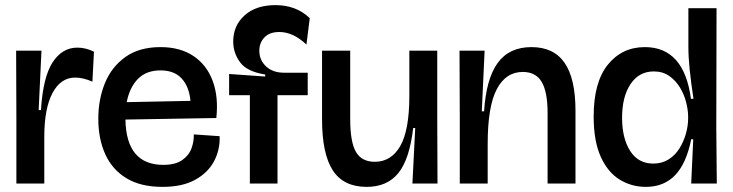

<svg xmlns="http://www.w3.org/2000/svg" viewBox="-20 -717 2863 750"><path d="M44 0V-256L43 -519H142L131 -287H140Q148 -416 185.5 -473.5Q223 -531 282 -531Q315 -531 347 -515L341 -398Q323 -406 306 -410Q289 -414 274 -414Q217 -414 185 -353.5Q153 -293 153 -182V0Z M615 13Q529 13 473.5 -21Q418 -55 391 -115Q364 -175 364 -253Q364 -329 390 -392.5Q416 -456 470 -494.5Q524 -533 607 -533Q684 -533 736 -498Q788 -463 811 -400.5Q834 -338 825 -256L470 -250Q473 -73 618 -73Q665 -73 691.5 -91.5Q718 -110 728 -137.5Q738 -165 737 -192L838 -185Q840 -132 816 -87Q792 -42 742 -14.5Q692 13 615 13ZM607 -442Q551 -442 518.5 -408.5Q486 -375 475 -318L724 -323Q719 -378 690 -410Q661 -442 607 -442Z M956 0V-345H875V-428L1016 -418V-426Q945 -437 918 -473.5Q891 -510 891 -555Q891 -617 935.5 -657Q980 -697 1056 -697Q1096 -697 1129.5 -684.5Q1163 -672 1190 -646L1177 -543Q1149 -569 1123 -580.5Q1097 -592 1071 -592Q1033 -592 1013 -571Q993 -550 993 -519Q993 -482 1019.5 -457.5Q1046 -433 1089 -433H1182V-345H1064V0Z M1412 13Q1322 13 1280 -51.5Q1238 -116 1238 -251V-519H1348V-252Q1348 -162 1370.5 -123.5Q1393 -85 1444 -85Q1508 -85 1543.5 -146.5Q1579 -208 1579 -343V-519H1688V-258L1689 0H1591L1602 -217H1594Q1580 -96 1536.5 -41.5Q1493 13 1412 13Z M1776 0V-259L1775 -519H1873L1862 -282H1871Q1879 -409 1924 -471Q1969 -533 2056 -533Q2143 -533 2185.5 -471.5Q2228 -410 2228 -284V0H2119V-276Q2119 -358 2096 -397Q2073 -436 2022 -436Q1956 -436 1920.5 -368.5Q1885 -301 1885 -155V0Z M2503 13Q2447 13 2400.5 -15.5Q2354 -44 2326.5 -105Q2299 -166 2299 -262Q2299 -396 2354.5 -464.5Q2410 -533 2499 -533Q2652 -533 2679 -331H2689Q2679 -396 2674 -445.5Q2669 -495 2669 -534V-685H2779L2778 -217L2780 0H2680L2688 -173H2680Q2661 -78 2617 -32.5Q2573 13 2503 13ZM2532 -78Q2566 -78 2592 -94.5Q2618 -111 2634.5 -138Q2651 -165 2659.5 -195.5Q2668 -226 2668 -254V-262Q2668 -286 2660.5 -316.5Q2653 -347 2636.5 -374.5Q2620 -402 2594.5 -420Q2569 -438 2534 -438Q2476 -438 2443 -388.5Q2410 -339 2410 -257Q2410 -177 2441.5 -127.5Q2473 -78 2532 -78Z"/></svg>

Font: Bricolage Grotesque 96pt Medium
Style: Regular
Weight: 500
Designer: Mathieu Triay
Foundry: Atelier Triay
Version: Version 1.001; ttfautohint (v1.8.4.7-5d5b);gftools[0.9.33.de